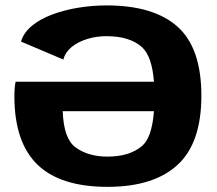

<svg xmlns="http://www.w3.org/2000/svg" viewBox="-20 -702 823 727"><path d="M387.5 5.5Q208 5.5 121.2 -79.2Q34.5 -164 34.5 -337.5Q34.5 -370 39 -392.5H563Q555.5 -487 519.5 -521.5Q474 -565 382.5 -565Q344.5 -565 309.8 -554.2Q275 -543.5 251 -523.8Q227 -504 220 -476.5L59.5 -544.5Q69.5 -578.5 100.8 -604.2Q132 -630 177.5 -647Q223 -664 276.2 -672.8Q329.5 -681.5 383 -681.5Q562 -681.5 652.2 -601Q742.5 -520.5 742.5 -339.5Q742.5 -160 651.8 -77.2Q561 5.5 387.5 5.5ZM563 -281H217.5Q221 -177 266 -144Q314 -109 387 -109Q469.5 -109 517 -148.5Q555 -179.5 563 -281Z"/></svg>

Font: Anybody ExtraExpanded Regular
Style: Bold
Weight: 700
Width: 8
Designer: Tyler Finck
Foundry: Etcetera Type Company
Version: Version 1.010; ttfautohint (v1.8.3) -l 8 -r 50 -G 200 -x 14 